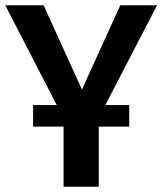

<svg xmlns="http://www.w3.org/2000/svg" viewBox="-22 -711 618 731"><path d="M379 -311H470V-229H354V0H220V-229H104V-311H194L-2 -691H144L290 -370L436 -691H576Z"/></svg>

Font: Fira Sans Medium
Style: Regular
Weight: 500
Designer: bBox Type GmbH & Carrois Corporate GbR & Edenspiekermann AG
Foundry: bBox Type GmbH & Carrois Corporate GbR & Edenspiekermann AG
Version: Version 4.301